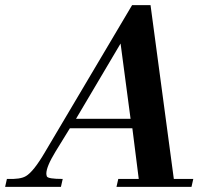

<svg xmlns="http://www.w3.org/2000/svg" viewBox="-67 -730 796 750"><path d="M688 -31 681 0H388L395 -31H475L450 -229H206L150 -138Q114 -79 114 -52Q114 -47 116 -41Q120 -31 178 -31L171 0H-47L-40 -31Q13 -29 34 -42Q64 -59 110 -138L449 -710H521L612 -31ZM443 -266 404 -560 230 -266Z"/></svg>

Font: GFS Didot
Style: Bold Italic
Weight: 700
Italic angle: -12°
Designer: Designed by Takis Katsoulidis and George D. Matthiopoulos.
Foundry: Designed by Takis Katsoulidis and George D. Matthiopoulos.
Version: Version 1.0